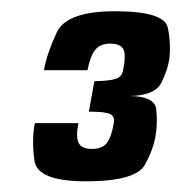

<svg xmlns="http://www.w3.org/2000/svg" viewBox="-20 -702 330 350"><path d="M136.5 -371.5Q48 -371.5 42.8 -409Q37.5 -446.5 43.5 -477.5H123Q118 -453 123.2 -441.8Q128.5 -430.5 147.5 -430.5Q166 -430.5 174.5 -441Q183 -451.5 187.5 -478Q189.5 -490 180.5 -494.2Q171.5 -498.5 142 -498.5L152 -554Q179.5 -554.5 191 -558.2Q202.5 -562 204.5 -574.5Q210 -602.5 204.8 -612.5Q199.5 -622.5 181 -622.5Q162.5 -622.5 153.5 -611Q144.5 -599.5 139.5 -574H60Q65.5 -604.5 83.5 -643Q101.5 -681.5 189.5 -681.5Q280 -681.5 286 -651.2Q292 -621 288.5 -593.5Q285.5 -574 274 -551Q262.5 -528 217.5 -527Q262.5 -526 264.8 -502.8Q267 -479.5 264.5 -460.5Q261 -432 244.2 -401.8Q227.5 -371.5 136.5 -371.5Z"/></svg>

Font: Anybody Condensed ExtraBold
Style: Italic
Weight: 800
Width: 3
Italic angle: -10°
Designer: Tyler Finck
Foundry: Etcetera Type Company
Version: Version 1.010; ttfautohint (v1.8.3) -l 8 -r 50 -G 200 -x 14 